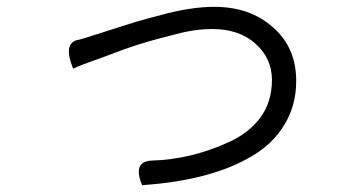

<svg xmlns="http://www.w3.org/2000/svg" viewBox="-20 -522 1040 562"><path d="M194 -321Q164 -395 207 -405Q212 -405 280 -427Q348 -449 378 -458Q408 -467 451 -478Q539 -502 607 -502Q712 -502 779 -442Q847 -383 847 -285Q847 -214 813 -158Q780 -102 719 -66Q600 6 396 20Q367 -49 424 -52Q539 -55 652 -107Q710 -134 743 -179Q776 -225 776 -288Q776 -351 728 -394Q680 -437 602 -437Q550 -437 495 -422Q440 -408 409 -399Q378 -390 339 -376Q301 -362 280 -354Q214 -331 194 -321Z"/></svg>

Font: Swei Half Moon CJK TC
Style: DemiLight
Weight: 350
Version: Version 2.125